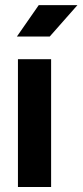

<svg xmlns="http://www.w3.org/2000/svg" viewBox="-20 -743 328 763"><path d="M51.3 0H183.1V-507.8H51.3ZM177.5 -597.7 287.8 -722.7H134L47.1 -597.7Z"/></svg>

Font: Giphurs
Style: Regular
Weight: 400
Version: Version 2.010